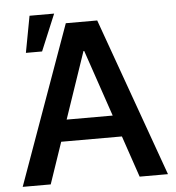

<svg xmlns="http://www.w3.org/2000/svg" viewBox="-54 -826 803 877"><g transform="rotate(-5 347.5 -388.0)"><path d="M143.1 0H14.6L275.9 -727.5H419.9L680.7 0H550.8L348.6 -593.8H345.2ZM160.2 -288.6H534.7V-189.9H160.2ZM82.5 -608.4 113.8 -775.9H226.6L156.7 -608.4Z"/></g></svg>

Font: Inter Cardless Tabular Medium
Style: Regular
Weight: 500
Designer: Rasmus Andersson
Foundry: rsms
Version: Version 4.000;git-4fc901f